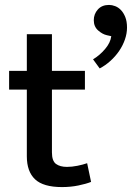

<svg xmlns="http://www.w3.org/2000/svg" viewBox="-20 -760 536 780"><path d="M325 -396H191V-141Q191 -106 207.5 -94Q224 -82 252 -82Q272 -82 294.5 -86.5Q317 -91 334 -97L350 -21Q330 -13 298.5 -6.5Q267 0 232 0Q156 0 122.5 -31.5Q89 -63 89 -125V-396H17V-472H89V-621H191V-472H325ZM414 -617Q396 -621 378.5 -636.5Q361 -652 361 -678Q361 -703 377.5 -721.5Q394 -740 423 -740Q435 -740 448 -735Q461 -730 471.5 -719Q482 -708 489 -690.5Q496 -673 496 -648Q496 -624 487.5 -599.5Q479 -575 464 -553Q449 -531 428.5 -512.5Q408 -494 385 -482L358 -519Q385 -535 407 -561Q429 -587 432 -613Z"/></svg>

Font: Mukta Vaani Medium
Style: Regular
Weight: 500
Designer: Noopur Datye, Girish Dalvi, Yashodeep Gholap, Pallavi Karambelkar
Foundry: Ek Type
Version: Version 2.538;PS 1.000;hotconv 16.6.51;makeotf.lib2.5.65220;